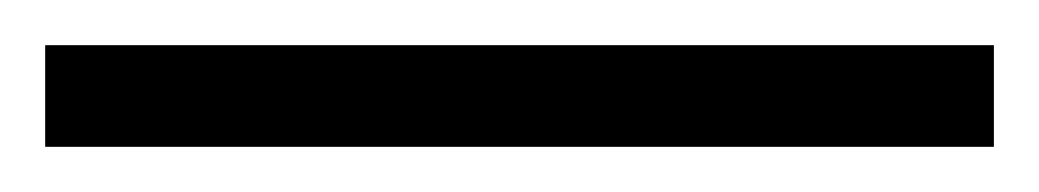

<svg xmlns="http://www.w3.org/2000/svg" viewBox="-24 -825 460 85"><path d="M416 -760V-805H-4V-760Z"/></svg>

Font: Noto Sans Lao ExtraCondensed Light
Style: Regular
Weight: 300
Width: 2
Designer: Monotype Design Team
Foundry: Monotype Imaging Inc.
Version: Version 2.003